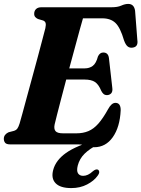

<svg xmlns="http://www.w3.org/2000/svg" viewBox="-22 -737 722 980"><path d="M375 0H30Q11 0 4.2 -8.2Q-2.5 -16.5 -2.5 -28.5Q-2.5 -40.5 4.5 -49Q11.5 -57.5 22 -62L49 -69Q60.5 -72.5 66.5 -80.8Q72.5 -89 78 -106.5Q82.5 -121 92.2 -157Q102 -193 115.2 -241.8Q128.5 -290.5 143 -343.8Q157.5 -397 171 -447Q184.5 -497 194.5 -535.8Q204.5 -574.5 209.5 -593Q213.5 -611.5 210.5 -620.2Q207.5 -629 197.5 -632.5L172 -640Q164 -643.5 158.2 -649.8Q152.5 -656 152.5 -666.5Q152.5 -681.5 162 -690.8Q171.5 -700 190 -700H548Q578.5 -700 597.2 -708.5Q616 -717 632.5 -717Q662.5 -717 667.5 -682L679 -533Q684.5 -498 655.5 -494Q641 -491.5 630.2 -499.5Q619.5 -507.5 611 -531Q592 -596.5 567.2 -620Q542.5 -643.5 500 -643.5H401.5Q396 -625 385.2 -585.8Q374.5 -546.5 360.5 -494.8Q346.5 -443 331.5 -388H411Q434 -388 451.2 -400.5Q468.5 -413 478 -449Q487.5 -469 505 -469Q530.5 -469 534 -440.5L551 -290.5Q554 -270.5 546 -261.2Q538 -252 524.5 -251.5Q513.5 -251.5 506.8 -257.2Q500 -263 495 -273Q481.5 -306 462.8 -318.5Q444 -331 409 -331H316Q302 -278.5 289.8 -231.5Q277.5 -184.5 268.8 -150.2Q260 -116 257 -102.5Q252 -79.5 261.2 -68Q270.5 -56.5 299.5 -56.5H368Q402.5 -56.5 429.2 -67.8Q456 -79 479.8 -105.8Q503.5 -132.5 529.5 -179.5Q547 -212 567 -212Q594.5 -212 594 -174Q590 -88.5 553.8 -37Q517.5 14.5 458.5 14.5Q437.5 14.5 418.8 7.2Q400 0 375 0ZM476.5 -24.5 482 -1.5Q435.5 22 409.8 47.5Q384 73 375 107.5Q368 135 376.2 147.8Q384.5 160.5 402.5 160.5Q427 160.5 451.5 137.5Q466.5 125 476.5 128.5Q482.5 130.5 484.2 138.8Q486 147 476 160.5Q458 186 422.5 204.5Q387 223 342 223Q285.5 223 261.8 198.2Q238 173.5 249.5 130.5Q262.5 81 314.8 43.8Q367 6.5 476.5 -24.5Z"/></svg>

Font: Fraunces 72pt S050
Style: Bold Italic
Weight: 700
Italic angle: -16°
Version: Version 1.000; ttfautohint (v1.8.3)